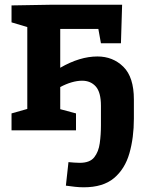

<svg xmlns="http://www.w3.org/2000/svg" viewBox="-20 -554 625 816"><path d="M336 242Q319 242 299.5 240Q280 238 260 235L271 135Q282 136 295 137Q308 138 319 138Q362 138 380.5 114.5Q399 91 404 54.5Q409 18 409 -21V-104Q409 -162 387 -186.5Q365 -211 329 -211Q308 -211 284 -204Q260 -197 236 -184V-90L303 -72V0H29V-72L96 -91V-439L29 -459V-531L205 -534H499L494 -370H409L398 -431H236V-266Q319 -314 394 -314Q460 -314 504.5 -270Q549 -226 549 -131V-50Q549 31 530 97.5Q511 164 464.5 203Q418 242 336 242Z"/></svg>

Font: Bitter
Style: Bold
Weight: 700
Designer: Sol Matas, and Bitter project Authors
Foundry: Sol Matas
Version: Version 2.001